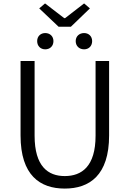

<svg xmlns="http://www.w3.org/2000/svg" viewBox="-20 -1088 756 1121"><path d="M358 13C502 13 617 -64 617 -297V-732H538V-296C538 -116 457 -60 358 -60C261 -60 182 -116 182 -296V-732H100V-297C100 -64 214 13 358 13ZM322 -932H394L505 -1039L471 -1068L360 -982H355L243 -1068L209 -1039ZM244 -800C272 -800 292 -819 292 -848C292 -876 272 -895 244 -895C217 -895 197 -876 197 -848C197 -819 217 -800 244 -800ZM471 -800C498 -800 518 -819 518 -848C518 -876 498 -895 471 -895C443 -895 422 -876 422 -848C422 -819 443 -800 471 -800Z"/></svg>

Font: Noto Sans JP DemiLight
Style: Regular
Weight: 350
Designer: Ryoko NISHIZUKA 西塚涼子 (kana, bopomofo & ideographs); Paul D. Hunt (Latin, Greek & Cyrillic); Sandoll Communications 산돌커뮤니
Foundry: Adobe
Version: Version 2.004;hotconv 1.0.118;makeotfexe 2.5.65603